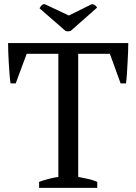

<svg xmlns="http://www.w3.org/2000/svg" viewBox="-20 -908 659 928"><path d="M19 0ZM450 0H169V-29Q191 -37 213.5 -43Q236 -49 262 -53V-648H109L56 -505H31Q28 -525 26 -550.5Q24 -576 22.5 -602.5Q21 -629 20 -654.5Q19 -680 19 -700H600Q600 -680 599 -655Q598 -630 596.5 -603.5Q595 -577 593.5 -551.5Q592 -526 589 -505H563L511 -648H358V-53Q384 -48 406.5 -43Q429 -38 450 -29ZM424 -888Q432 -888 439 -883Q446 -878 449 -871L322 -759Q317 -757 309.5 -756.5Q302 -756 296 -759L171 -868Q175 -875 180.5 -881.5Q186 -888 196 -888L313 -833Z"/></svg>

Font: PT Serif
Style: Regular
Weight: 400
Designer: A.Korolkova, O.Umpeleva, V.Yefimov
Foundry: ParaType Ltd
Version: Version 1.000W OFL; ttfautohint (v1.6)